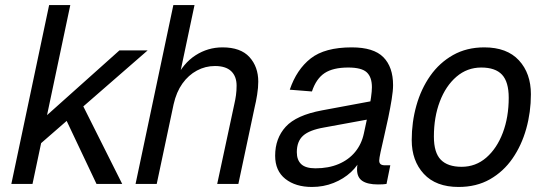

<svg xmlns="http://www.w3.org/2000/svg" viewBox="-20 -730 2164 762"><path d="M102 -126 123 -234 454 -530H566ZM25 0 175 -710H259L109 0ZM363 0 238 -264 305 -319 465 0Z M518 0 668 -710H752L689 -412L677 -416Q707 -479 756 -510.5Q805 -542 863 -542Q935 -542 970 -503.5Q1005 -465 1005 -406Q1005 -382 1000.5 -354Q996 -326 991 -306L926 0H842L910 -317Q914 -334 916.5 -352Q919 -370 919 -390Q919 -427 897.5 -447.5Q876 -468 833 -468Q795 -468 761.5 -450Q728 -432 704 -398.5Q680 -365 669 -316L602 0Z M1457 -259 1266 -224Q1208 -214 1183 -191.5Q1158 -169 1158 -126Q1158 -95 1175.5 -78.5Q1193 -62 1232 -62Q1284 -62 1324 -79Q1364 -96 1389.5 -127Q1415 -158 1424 -200Q1427 -215 1432.5 -239.5Q1438 -264 1443.5 -291.5Q1449 -319 1452.5 -343.5Q1456 -368 1456 -384Q1456 -424 1435.5 -443Q1415 -462 1362 -462Q1302 -462 1268.5 -440Q1235 -418 1218 -367L1130 -374Q1157 -454 1213 -498Q1269 -542 1376 -542Q1463 -542 1501.5 -503Q1540 -464 1540 -392Q1540 -370 1534.5 -336Q1529 -302 1521 -263.5Q1513 -225 1504.5 -189Q1496 -153 1490.5 -127Q1485 -101 1485 -93Q1485 -83 1490.5 -78.5Q1496 -74 1508 -74H1529L1514 0Q1509 1 1499.5 1.5Q1490 2 1480 2Q1439 2 1418 -12Q1397 -26 1397 -58Q1397 -69 1399.5 -82Q1402 -95 1406 -110L1416 -108Q1402 -74 1373 -47Q1344 -20 1304 -4Q1264 12 1218 12Q1153 12 1112.5 -20Q1072 -52 1072 -112Q1072 -181 1114 -227Q1156 -273 1258 -292L1473 -332Z M1800 12Q1710 12 1662 -40Q1614 -92 1614 -174Q1614 -245 1632.5 -311Q1651 -377 1687.5 -429Q1724 -481 1778 -511.5Q1832 -542 1902 -542Q1992 -542 2039.5 -490.5Q2087 -439 2087 -356Q2087 -285 2068.5 -219Q2050 -153 2014 -101Q1978 -49 1924.5 -18.5Q1871 12 1800 12ZM1812 -68Q1868 -68 1910 -104.5Q1952 -141 1975.5 -203Q1999 -265 1999 -342Q1999 -405 1972.5 -433.5Q1946 -462 1890 -462Q1834 -462 1791.5 -425.5Q1749 -389 1725.5 -327Q1702 -265 1702 -188Q1702 -124 1729.5 -96Q1757 -68 1812 -68Z"/></svg>

Font: Geist
Style: Italic
Weight: 400
Italic angle: -12°
Designer: Basement.studio, Andrés Briganti, Mateo Zaragoza
Foundry: Basement.studio, Vercel, Andrés Briganti, Guido Ferreyra, Mateo Zaragoza
Version: Version 1.500